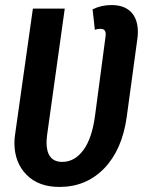

<svg xmlns="http://www.w3.org/2000/svg" viewBox="-20 -725 568 759"><path d="M525 -598Q525 -582 522 -564L481 -263Q463 -133 392 -59.5Q321 14 215 14Q132 14 84.5 -34.5Q37 -83 37 -160Q37 -178 40 -196L110 -691H236L166 -190Q164 -170 164 -161Q164 -124 179.5 -104.5Q195 -85 226 -85Q275 -85 309.5 -131.5Q344 -178 356 -270L397 -579L398 -589Q398 -611 378 -611Q364 -611 355 -607L346 -688Q380 -705 421 -705Q471 -705 498 -677.5Q525 -650 525 -598Z"/></svg>

Font: Fira Sans Extra Condensed Medium
Style: Italic
Weight: 500
Width: 3
Italic angle: -8°
Designer: Carrois Corporate & Edenspiekermann AG
Foundry: Carrois Corporate GbR & Edenspiekermann AG
Version: Version 4.203